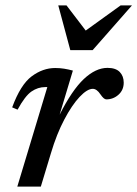

<svg xmlns="http://www.w3.org/2000/svg" viewBox="-20 -690 508 710"><path d="M155 -368H147.5Q120 -368 96.2 -351.5Q72.5 -335 45 -284.5L25 -293Q56 -377 97.2 -407.8Q138.5 -438.5 184 -438.5Q201.5 -438.5 217 -436Q232.5 -433.5 249.5 -429L200.5 -266Q246.5 -357 290.2 -398Q334 -439 377.5 -439Q408 -439 422.8 -423.8Q437.5 -408.5 437.5 -384.5Q437.5 -357 418.2 -339.8Q399 -322.5 373 -322.5Q364 -322.5 351.5 -341Q338 -361.5 323 -361.5Q302.5 -361.5 274.2 -331.5Q246 -301.5 217.8 -248Q189.5 -194.5 168.5 -124L131 0H44ZM468 -670 322.5 -504.5H240L195.5 -670H226L297 -577L426 -670Z"/></svg>

Font: Newsreader Text Medium
Style: Italic
Weight: 500
Italic angle: -17°
Designer: Hugues Gentile
Foundry: Production Type
Version: Version 1.001